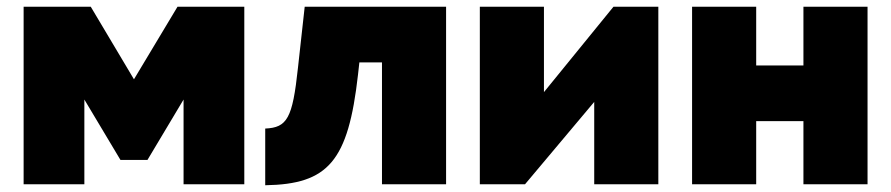

<svg xmlns="http://www.w3.org/2000/svg" viewBox="-20 -546 2641 569"><path d="M249 -526H50V0H230V-251L337 -72H417L524 -251V0H704V-526H506L377 -311Z M766 3C953 0 1012 -68 1041 -325L1045 -361H1112V0H1302V-526H883L863 -345C847 -195 831 -168 766 -165Z M1592 -526H1402V0H1536L1741 -244V0H1931V-526H1798L1592 -273Z M2221 -526H2031V0H2221V-187H2361V0H2551V-526H2361V-352H2221Z"/></svg>

Font: Raleway Black
Style: Regular
Weight: 900
Designer: Matt McInerney, Pablo Impallari, Rodrigo Fuenzalida
Foundry: Matt McInerney, Pablo Impallari, Rodrigo Fuenzalida
Version: Version 3.000g; ttfautohint (v1.5) -l 8 -r 28 -G 28 -x 14 -D